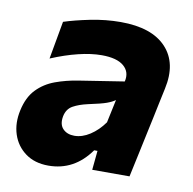

<svg xmlns="http://www.w3.org/2000/svg" viewBox="-65 -577 656 654"><g transform="rotate(10 263.5 -250.0)"><path d="M143 12Q95.5 12 63.5 -11.5Q31.5 -35 19 -73.2Q6.5 -111.5 16.5 -157Q26.5 -203.5 52.5 -230.5Q78.5 -257.5 115.2 -271Q152 -284.5 193.5 -291L350 -315.5Q358 -349 334 -369.5Q310 -390 257.5 -390Q221 -390 177 -379.2Q133 -368.5 84 -348L107.5 -479Q144 -491 197 -501.8Q250 -512.5 301.5 -512.5Q409.5 -512.5 459.2 -459.2Q509 -406 489 -315Q483.5 -290 478.2 -264.2Q473 -238.5 467 -210.5L458 -168.5Q450 -131 441.2 -89.5Q432.5 -48 422 0H293L299.5 -66.5H288Q232.5 12 143 12ZM212.5 -103.5Q239.5 -103.5 266.5 -121Q293.5 -138.5 314.5 -168L331.5 -248Q320.5 -240 302.5 -233.5Q284.5 -227 239.5 -217.5Q210 -211 189.2 -199.5Q168.5 -188 163.5 -161.5Q158.5 -133.5 173 -118.5Q187.5 -103.5 212.5 -103.5Z"/></g></svg>

Font: Commissioner
Style: Bold Italic
Weight: 700
Italic angle: -12°
Designer: Kostas Bartsokas
Foundry: Kostas Bartsokas
Version: Version 1.000; ttfautohint (v1.8.3)